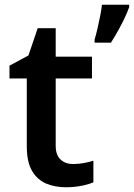

<svg xmlns="http://www.w3.org/2000/svg" viewBox="-20 -780 565 810"><path d="M288 -88Q311 -88 333 -92Q355 -96 374 -102V-11Q354 -2 323 4Q292 10 258 10Q212 10 175 -5.5Q138 -21 115.5 -58.5Q93 -96 93 -164V-449H20V-503L100 -546L139 -661H215V-541H368V-449H215V-165Q215 -126 235.5 -107Q256 -88 288 -88ZM525 -750Q518 -730 506 -704.5Q494 -679 479 -652Q464 -625 448 -600H379V-613Q385 -632 391 -658.5Q397 -685 402.5 -712Q408 -739 410 -760H525Z"/></svg>

Font: Noto Sans Sundanese SemiBold
Style: Regular
Weight: 600
Version: Version 2.003